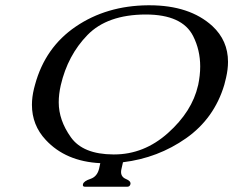

<svg xmlns="http://www.w3.org/2000/svg" viewBox="-20 -711 888 731"><path d="M534.7 -655.8Q388.7 -655.3 313.2 -577.9Q237.8 -500.5 211.4 -386.7Q203.6 -352.5 203.6 -321.3Q203.6 -253.4 249.8 -188.5Q295.9 -123.5 411.6 -123H414.6Q528.3 -123 619.6 -204.6Q711.4 -286.6 733.9 -385.3L734.4 -386.7Q742.2 -423.8 742.2 -458Q742.2 -520.5 715.3 -573.7Q673.8 -655.8 534.7 -655.8ZM361.8 -89.8Q230.5 -96.2 154.3 -178.2Q101.6 -234.4 101.6 -312Q101.6 -341.3 109.4 -373.5Q110.8 -380.9 113.3 -388.2Q151.9 -530.8 268.6 -609.9Q385.7 -689.5 543.5 -690.9H548.8Q702.1 -690.9 788.6 -611.8Q848.1 -556.6 848.1 -475.6Q848.1 -447.3 840.8 -415.5Q837.4 -399.9 834 -388.2Q795.9 -260.3 688.7 -184.8Q581.5 -109.4 448.2 -93.3L442.9 -69.8Q440.9 -62 440.9 -56.2Q440.9 -37.1 460 -29.3Q479 -21.5 476.6 -9.8Q474.1 0 464.4 0H303.7Q293.5 0 295.9 -9.8Q298.8 -21.5 324.5 -30Q350.1 -38.6 357.4 -69.3Z"/></svg>

Font: Caudex
Style: Italic
Weight: 400
Italic angle: -13°
Version: Version 1.04